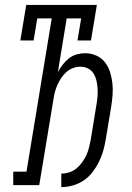

<svg xmlns="http://www.w3.org/2000/svg" viewBox="-20 -755 540 783"><path d="M230 8V-47Q246 -47 262 -52Q278 -57 291.5 -68Q305 -79 315 -93Q325 -107 332 -122Q339 -137 343 -153Q347 -169 350 -185L373 -326Q376 -343 377.5 -360Q379 -377 378 -393.5Q377 -410 373.5 -425.5Q370 -441 362 -454.5Q354 -468 339.5 -475.5Q325 -483 308 -483Q293 -483 278 -477.5Q263 -472 251 -461.5Q239 -451 230 -437.5Q221 -424 214.5 -409.5Q208 -395 204 -380Q200 -365 198 -350L140 0H34V-55H88L191 -680H132L117 -590H63L87 -735H375L351 -590H296L311 -680H252L216 -461Q224 -476 235.5 -491Q247 -506 261 -517Q275 -528 292.5 -533Q310 -538 326 -538Q351 -538 372.5 -528.5Q394 -519 408 -501Q422 -483 429 -460.5Q436 -438 438.5 -414.5Q441 -391 439 -366.5Q437 -342 433 -317L411 -185Q407 -161 400.5 -138.5Q394 -116 383 -94Q372 -72 356.5 -52Q341 -32 320.5 -18.5Q300 -5 276.5 1.5Q253 8 230 8Z"/></svg>

Font: Iosevka Slab Light Oblique
Style: Regular
Weight: 300
Italic angle: -9°
Monospace: yes
Designer: Belleve Invis
Foundry: Belleve Invis
Version: Version 11.1.1; ttfautohint (v1.8.3)